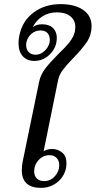

<svg xmlns="http://www.w3.org/2000/svg" viewBox="-20 -903 465 933"><path d="M86 -76Q86 -97 90 -117L170 -505Q177 -540 200 -570Q223 -600 264 -641Q298 -673 318 -698.5Q338 -724 344 -750Q346 -764 346 -770Q346 -804 322.5 -823.5Q299 -843 257 -843Q217 -843 185.5 -823Q154 -803 139 -770Q156 -785 184 -785Q219 -785 237.5 -767Q256 -749 256 -719Q256 -673 223.5 -640Q191 -607 147 -607Q112 -607 91 -629.5Q70 -652 70 -693Q70 -713 74 -730Q88 -801 143 -842Q198 -883 274 -883Q343 -883 384 -855Q425 -827 425 -776Q425 -734 403 -700.5Q381 -667 338 -623Q304 -588 285.5 -563.5Q267 -539 262 -512L192 -168Q209 -179 234 -179Q260 -179 281.5 -162Q303 -145 303 -110Q303 -75 285.5 -47.5Q268 -20 240 -5Q212 10 180 10Q86 10 86 -76ZM221 -697Q222 -702 222 -710Q222 -730 210.5 -742.5Q199 -755 177 -755Q151 -755 132 -738Q113 -721 108 -696Q107 -692 107 -684Q107 -663 119.5 -650Q132 -637 153 -637Q176 -637 195.5 -654.5Q215 -672 221 -697ZM268 -100Q268 -122 255 -135.5Q242 -149 221 -149Q190 -149 168 -125.5Q146 -102 146 -70Q146 -49 158.5 -36Q171 -23 195 -23Q225 -23 246.5 -46.5Q268 -70 268 -100Z"/></svg>

Font: Taviraj
Style: Italic
Weight: 400
Italic angle: -12°
Designer: Katatrad Team
Foundry: CadsonDemak
Version: Version 1.001